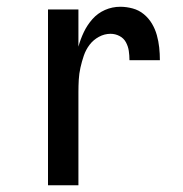

<svg xmlns="http://www.w3.org/2000/svg" viewBox="-20 -548 540 568"><path d="M122 0V-520H212V-410Q218 -432 228 -453Q238 -474 253.5 -491.5Q269 -509 290.5 -518.5Q312 -528 336 -528Q354 -528 372.5 -523Q391 -518 405.5 -506Q420 -494 429.5 -478Q439 -462 444 -444Q449 -426 451 -407.5Q453 -389 453 -370H363Q363 -384 361 -397.5Q359 -411 352.5 -423Q346 -435 333.5 -441.5Q321 -448 307 -448Q289 -448 272.5 -439Q256 -430 245 -415.5Q234 -401 228 -383.5Q222 -366 218 -348Q214 -330 213 -312Q212 -294 212 -276V0Z"/></svg>

Font: Iosevka Fixed Medium
Style: Regular
Weight: 500
Monospace: yes
Designer: Belleve Invis
Foundry: Belleve Invis
Version: Version 32.3.0